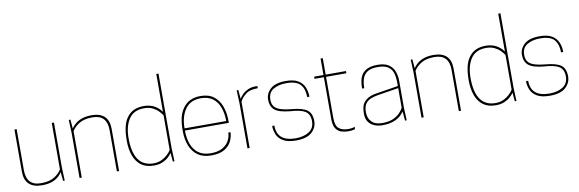

<svg xmlns="http://www.w3.org/2000/svg" viewBox="-55 -1259 5195 1723"><g transform="rotate(-10 2543.0 -397.0)"><path d="M219 6Q60 6 60 -146V-530H80V-155Q80 -14 212 -14Q291 -14 336 -43.5Q381 -73 400 -107V-530H420V-120L425 0H410L402 -81Q347 6 219 6Z M920 0H900V-375Q900 -516 768 -516Q689 -516 644 -486.5Q599 -457 580 -423V0H560V-410L555 -530H570L577 -448Q636 -536 761 -536Q920 -536 920 -384Z M1238 6Q1167 6 1122.5 -27Q1078 -60 1056.5 -119Q1035 -178 1035 -255Q1035 -403 1086 -467Q1137 -536 1238 -536Q1341 -536 1400 -455V-800H1420V-120L1425 0H1410L1403 -79Q1391 -61 1369.5 -41.5Q1348 -22 1315.5 -8Q1283 6 1238 6ZM1238 -14Q1279 -14 1310.5 -29Q1342 -44 1364.5 -65Q1387 -86 1400 -107V-423Q1388 -442 1367 -463.5Q1346 -485 1314.5 -500.5Q1283 -516 1238 -516Q1143 -516 1099 -449Q1055 -382 1055 -275Q1055 -14 1238 -14Z M1760 6Q1685 6 1637.5 -28.5Q1590 -63 1567.5 -122Q1545 -181 1545 -255Q1545 -320 1555.5 -370Q1566 -420 1595 -460Q1649 -536 1755 -536Q1830 -536 1876 -500.5Q1922 -465 1943.5 -405.5Q1965 -346 1965 -275V-255H1565Q1565 -187 1584.5 -132.5Q1604 -78 1647 -46Q1690 -14 1760 -14Q1826 -14 1867 -38Q1908 -62 1926.5 -98Q1945 -134 1945 -170H1965Q1965 -132 1946.5 -91Q1928 -50 1883.5 -22Q1839 6 1760 6ZM1945 -275Q1945 -343 1925.5 -397.5Q1906 -452 1864 -484Q1822 -516 1755 -516Q1659 -516 1612 -448.5Q1565 -381 1565 -275Z M2110 0H2090V-410L2085 -530H2100L2107 -449Q2118 -468 2138 -488Q2158 -508 2188.5 -522Q2219 -536 2260 -536L2275 -535V-516Q2198 -516 2163 -485Q2123 -454 2110 -421Z M2533 6Q2457 6 2415.5 -19Q2374 -44 2358.5 -82.5Q2343 -121 2343 -160H2363Q2363 -14 2533 -14Q2606 -14 2654.5 -45Q2703 -76 2703 -140Q2703 -205 2660.5 -231Q2618 -257 2523 -262Q2423 -272 2385.5 -304.5Q2348 -337 2348 -398Q2348 -454 2392.5 -495Q2437 -536 2533 -536Q2603 -536 2643 -512.5Q2683 -489 2700.5 -449Q2718 -409 2718 -360H2698Q2698 -434 2662 -475Q2626 -516 2533 -516Q2463 -516 2415.5 -487.5Q2368 -459 2368 -395Q2368 -360 2382.5 -336.5Q2397 -313 2435 -299Q2473 -285 2543 -278Q2643 -269 2683 -238Q2723 -207 2723 -137Q2723 -79 2677.5 -36.5Q2632 6 2533 6Z M3007 6Q2977 6 2946.5 -3Q2916 -12 2896 -41Q2876 -70 2876 -129V-510H2791V-530H2876V-680H2896V-530H3081V-510H2896V-135Q2896 -64 2926.5 -39Q2957 -14 3011 -14Q3048 -14 3071 -24V-4Q3054 6 3007 6Z M3321 6Q3281 6 3247.5 -7.5Q3214 -21 3193.5 -49.5Q3173 -78 3173 -125Q3173 -194 3197.5 -225Q3222 -256 3258.5 -270Q3295 -284 3336 -288L3516 -317V-350Q3516 -394 3505.5 -432Q3495 -470 3463 -493Q3431 -516 3366 -516Q3304 -516 3271.5 -494Q3239 -472 3227.5 -434.5Q3216 -397 3216 -350H3196Q3196 -386 3202 -419Q3224 -536 3366 -536Q3434 -536 3470.5 -511Q3507 -486 3521.5 -446Q3536 -406 3536 -361V-120L3541 0H3526L3518 -84Q3457 6 3321 6ZM3322 -14Q3384 -14 3423.5 -32.5Q3463 -51 3485 -75.5Q3507 -100 3516 -118V-298L3329 -268Q3291 -262 3260 -249.5Q3229 -237 3211 -210.5Q3193 -184 3193 -136Q3193 -78 3225 -48Q3256 -14 3322 -14Z M4036 0H4016V-375Q4016 -516 3884 -516Q3805 -516 3760 -486.5Q3715 -457 3696 -423V0H3676V-410L3671 -530H3686L3693 -448Q3752 -536 3877 -536Q4036 -536 4036 -384Z M4354 6Q4283 6 4238.5 -27Q4194 -60 4172.5 -119Q4151 -178 4151 -255Q4151 -403 4202 -467Q4253 -536 4354 -536Q4457 -536 4516 -455V-800H4536V-120L4541 0H4526L4519 -79Q4507 -61 4485.5 -41.5Q4464 -22 4431.5 -8Q4399 6 4354 6ZM4354 -14Q4395 -14 4426.5 -29Q4458 -44 4480.5 -65Q4503 -86 4516 -107V-423Q4504 -442 4483 -463.5Q4462 -485 4430.5 -500.5Q4399 -516 4354 -516Q4259 -516 4215 -449Q4171 -382 4171 -275Q4171 -14 4354 -14Z M4846 6Q4770 6 4728.5 -19Q4687 -44 4671.5 -82.5Q4656 -121 4656 -160H4676Q4676 -14 4846 -14Q4919 -14 4967.5 -45Q5016 -76 5016 -140Q5016 -205 4973.5 -231Q4931 -257 4836 -262Q4736 -272 4698.5 -304.5Q4661 -337 4661 -398Q4661 -454 4705.5 -495Q4750 -536 4846 -536Q4916 -536 4956 -512.5Q4996 -489 5013.5 -449Q5031 -409 5031 -360H5011Q5011 -434 4975 -475Q4939 -516 4846 -516Q4776 -516 4728.5 -487.5Q4681 -459 4681 -395Q4681 -360 4695.5 -336.5Q4710 -313 4748 -299Q4786 -285 4856 -278Q4956 -269 4996 -238Q5036 -207 5036 -137Q5036 -79 4990.5 -36.5Q4945 6 4846 6Z"/></g></svg>

Font: Tanohe Sans Thin
Style: Regular
Weight: 100
Designer: Village Type and Design LLC & Cristiano Sobral
Foundry: Cooper Hewitt Smithsonian Design Museum
Version: Version 1.00;September 29, 2021;FontCreator 13.0.0.2655 64-b